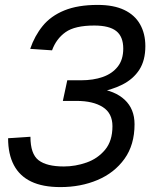

<svg xmlns="http://www.w3.org/2000/svg" viewBox="-20 -746 626 782"><path d="M226 16Q154 16 107 -6.5Q60 -29 36.5 -73.5Q13 -118 13 -183L104 -189Q104 -119 137 -93.5Q170 -68 240 -68Q287 -68 332.5 -84Q378 -100 408 -136Q438 -172 438 -232Q438 -285 398.5 -310Q359 -335 292 -335H236L254 -419H310Q360 -419 398.5 -432.5Q437 -446 459.5 -474.5Q482 -503 482 -548Q482 -597 453.5 -619.5Q425 -642 364 -642Q285 -642 247 -615Q209 -588 192 -541L103 -547Q121 -600 154 -640.5Q187 -681 242 -703.5Q297 -726 378 -726Q443 -726 486 -705.5Q529 -685 550.5 -647Q572 -609 572 -558Q572 -500 547.5 -462Q523 -424 478.5 -401.5Q434 -379 372 -368L375 -386Q448 -377 488 -339.5Q528 -302 528 -240Q528 -156 487 -99Q446 -42 377.5 -13Q309 16 226 16Z"/></svg>

Font: Geist
Style: Italic
Weight: 400
Italic angle: -12°
Designer: Basement.studio, Andrés Briganti, Mateo Zaragoza
Foundry: Basement.studio, Vercel, Andrés Briganti, Guido Ferreyra, Mateo Zaragoza
Version: Version 1.500